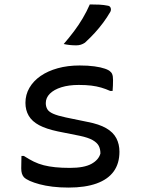

<svg xmlns="http://www.w3.org/2000/svg" viewBox="-20 -838 640 868"><path d="M296 -79Q360 -79 393 -97Q426 -115 434 -144Q434 -164 426.5 -178.5Q419 -193 399 -204.5Q379 -216 341 -224L241 -244Q189 -255 157 -272Q125 -289 110 -314.5Q95 -340 95 -373Q95 -410 113 -441Q131 -472 163.5 -494.5Q196 -517 241 -529.5Q286 -542 340 -542Q378 -542 407 -538Q436 -534 454.5 -527.5Q473 -521 479 -514Q484 -510 486.5 -504.5Q489 -499 490 -492Q491 -485 491 -476Q491 -463 490.5 -451Q490 -439 489 -427H478Q458 -436 437.5 -442Q417 -448 393 -451Q369 -454 336 -454Q291 -454 257.5 -443.5Q224 -433 205.5 -414.5Q187 -396 187 -372Q187 -357 193.5 -345Q200 -333 220 -324Q240 -315 278 -307L375 -287Q428 -277 460 -258.5Q492 -240 506 -213Q520 -186 520 -152Q520 -99 494 -63Q468 -27 416.5 -8.5Q365 10 290 10Q251 10 218 6Q185 2 159 -5Q133 -12 115 -20Q97 -28 88 -37Q82 -44 79 -53.5Q76 -63 76 -77Q76 -93 76.5 -106.5Q77 -120 77 -133H88Q111 -118 132.5 -107.5Q154 -97 177.5 -91Q201 -85 230 -82Q259 -79 296 -79ZM386 -818Q411 -818 430 -817Q449 -816 469 -812Q478 -810 480.5 -801.5Q483 -793 479 -785Q464 -759 446.5 -735.5Q429 -712 409 -690Q389 -668 364 -645Q355 -639 345.5 -636Q336 -633 325 -633Q310 -633 295.5 -634.5Q281 -636 268 -639Q293 -668 314.5 -696.5Q336 -725 354 -755.5Q372 -786 386 -818Z"/></svg>

Font: Rec Mono Semicasual
Style: Regular
Weight: 400
Version: Version 1.085; ttfautohint (v1.8.4.7-5d5b)